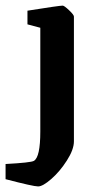

<svg xmlns="http://www.w3.org/2000/svg" viewBox="-80 -483 335 686"><path d="M56.2 183.1Q39.1 183.1 -60.1 157.2V103Q30.3 98.1 41 91.8Q64 78.6 64 -13.2V-383.8L18.1 -396V-444.8Q131.8 -462.9 144 -462.9Q149.4 -462.9 166.7 -446.5Q184.1 -430.2 184.1 -423.8V22Q184.1 51.3 158.9 90.6Q133.8 129.9 103.3 156.5Q72.8 183.1 56.2 183.1Z"/></svg>

Font: Grenze SemiBold
Style: Regular
Weight: 600
Designer: Renata Polastri
Foundry: Omnibus-Type
Version: Version 1.002;PS 001.002;hotconv 1.0.88;makeotf.lib2.5.64775